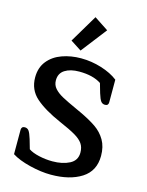

<svg xmlns="http://www.w3.org/2000/svg" viewBox="-142 -1055 881 1154"><g transform="rotate(15 299.0 -478.0)"><path d="M202 -797 305 -970 393 -912 270 -753ZM45 -48V-200Q45 -209 50 -215Q55 -221 66 -221Q82 -221 91.5 -208.5Q101 -196 112 -160L129 -101Q152 -85 194 -75.5Q236 -66 278 -66Q341 -66 384.5 -88.5Q428 -111 428 -160Q428 -193 412.5 -215.5Q397 -238 363 -258Q329 -278 262 -307Q159 -352 103.5 -401Q48 -450 48 -527Q48 -588 81 -629Q114 -670 168.5 -689.5Q223 -709 286 -709Q351 -709 413.5 -689.5Q476 -670 517 -638V-497Q517 -476 496 -476Q480 -476 470.5 -488Q461 -500 450 -536L433 -595Q382 -629 296 -629Q241 -629 207 -607.5Q173 -586 173 -542Q173 -513 191.5 -492Q210 -471 242 -453.5Q274 -436 338 -407L364 -395Q426 -366 466 -338.5Q506 -311 529.5 -270.5Q553 -230 553 -173Q553 -79 480 -32.5Q407 14 290 14Q229 14 158 -3.5Q87 -21 45 -48Z"/></g></svg>

Font: MaitreeSemiBold
Style: Regular
Weight: 600
Designer: CadsonDemak Team
Foundry: CadsonDemak
Version: Version 1.000